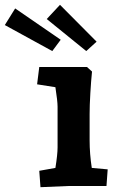

<svg xmlns="http://www.w3.org/2000/svg" viewBox="-120 -772 489 797"><path d="M43 -63 110 -75Q119 -131 119 -160V-329Q119 -352 110 -410L34 -422L43 -494H241L262 -475Q258 -437 255 -385Q252 -333 252 -299V-190Q252 -133 261 -75L327 -69L322 0H167L48 5ZM-100 -668 -57 -737 132 -607 97 -560ZM74 -693 129 -752 281 -599 238 -560Z"/></svg>

Font: Andada Pro ExtraBold
Style: Regular
Weight: 800
Designer: Carolina Giovagnoli
Foundry: Huerta Tipografica
Version: Version 3.005; ttfautohint (v1.8.4)